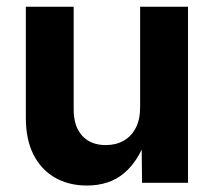

<svg xmlns="http://www.w3.org/2000/svg" viewBox="-20 -556 650 584"><path d="M244.1 8.3Q188.5 8.3 146.5 -16.1Q104.5 -40.5 81.5 -86.4Q58.6 -132.3 58.6 -196.8V-535.6H204.1V-222.7Q204.1 -171.4 230 -143.1Q255.9 -114.7 301.8 -114.7Q332.5 -114.7 356 -127.9Q379.4 -141.1 392.8 -166.7Q406.2 -192.4 406.2 -229.5V-535.6H551.8V0H412.1L410.6 -135.7H424.8Q401.9 -66.9 357.4 -29.3Q313 8.3 244.1 8.3Z"/></svg>

Font: Inter 20pt
Style: Bold
Weight: 700
Version: Version 4.001;git-66647c0bb